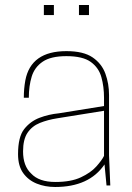

<svg xmlns="http://www.w3.org/2000/svg" viewBox="-20 -740 525 766"><path d="M200 6Q160 6 126.5 -7.5Q93 -21 72.5 -49.5Q52 -78 52 -125Q52 -194 76.5 -225Q101 -256 137.5 -270Q174 -284 215 -288L395 -317V-350Q395 -394 384.5 -432Q374 -470 342 -493Q310 -516 245 -516Q183 -516 150.5 -494Q118 -472 106.5 -434.5Q95 -397 95 -350H75Q75 -386 81 -419Q103 -536 245 -536Q313 -536 349.5 -511Q386 -486 400.5 -446Q415 -406 415 -361V-120L420 0H405L397 -84Q336 6 200 6ZM201 -14Q263 -14 302.5 -32.5Q342 -51 364 -75.5Q386 -100 395 -118V-298L208 -268Q170 -262 139 -249.5Q108 -237 90 -210.5Q72 -184 72 -136Q72 -78 104 -48Q135 -14 201 -14ZM195 -680H155V-720H195ZM335 -680H295V-720H335Z"/></svg>

Font: Tanohe Sans Thin
Style: Regular
Weight: 100
Designer: Village Type and Design LLC & Cristiano Sobral
Foundry: Cooper Hewitt Smithsonian Design Museum
Version: Version 1.00;September 29, 2021;FontCreator 13.0.0.2655 64-b